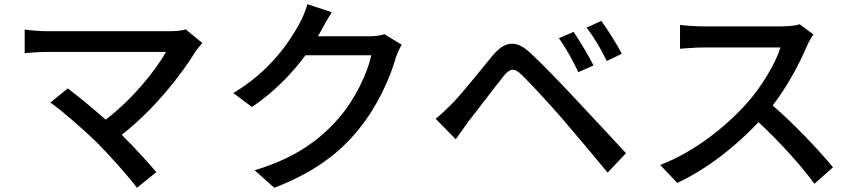

<svg xmlns="http://www.w3.org/2000/svg" viewBox="-20 -836 4060 910"><path d="M444 -156C508 -90 589 0 629 54L721 -20C681 -68 616 -138 557 -197C710 -317 838 -479 910 -597C917 -607 928 -619 939 -632L860 -697C843 -691 815 -688 783 -688C680 -688 261 -688 205 -688C171 -688 124 -692 97 -696V-584C118 -586 165 -590 205 -590C271 -590 679 -590 767 -590C718 -504 613 -370 481 -269C414 -328 339 -389 301 -417L219 -350C275 -311 384 -215 444 -156Z M1553 -778 1437 -816C1429 -787 1412 -746 1400 -726C1353 -638 1260 -499 1086 -395L1174 -329C1279 -399 1364 -488 1428 -574H1740C1722 -490 1662 -364 1588 -279C1499 -175 1380 -87 1187 -29L1280 54C1467 -18 1588 -109 1680 -223C1770 -333 1829 -467 1856 -563C1863 -583 1874 -608 1884 -624L1802 -674C1783 -667 1755 -664 1727 -664H1487L1501 -689C1512 -709 1533 -748 1553 -778Z M2699 -685 2629 -655C2663 -607 2694 -551 2721 -494L2793 -526C2770 -572 2725 -646 2699 -685ZM2830 -737 2760 -705C2796 -659 2828 -604 2856 -547L2927 -581C2904 -627 2857 -700 2830 -737ZM2045 -273 2140 -176C2156 -199 2179 -231 2200 -260C2244 -315 2322 -420 2366 -474C2397 -513 2417 -516 2453 -481C2493 -442 2584 -344 2642 -277C2704 -205 2790 -102 2860 -18L2947 -110C2870 -193 2769 -302 2701 -374C2642 -437 2560 -523 2497 -582C2425 -651 2372 -640 2316 -574C2251 -496 2168 -390 2121 -343C2093 -315 2073 -296 2045 -273Z M3835 -673 3770 -721C3753 -715 3720 -711 3683 -711C3643 -711 3357 -711 3312 -711C3281 -711 3223 -715 3203 -718V-605C3219 -606 3273 -611 3312 -611C3350 -611 3641 -611 3679 -611C3655 -533 3588 -423 3520 -347C3421 -236 3271 -116 3109 -54L3190 31C3333 -36 3468 -143 3575 -257C3674 -165 3774 -55 3840 35L3928 -43C3866 -119 3745 -248 3642 -336C3712 -426 3771 -538 3806 -621C3813 -638 3828 -663 3835 -673Z"/></svg>

Font: ChiuKong Gothic CL Medium
Style: Regular
Weight: 500
Designer: Ryoko NISHIZUKA 西塚涼子 (kana, bopomofo & ideographs); Paul D. Hunt (Latin, Greek & Cyrillic); Sandoll Communications 산돌커뮤니
Foundry: Adobe
Version: Version 1.300